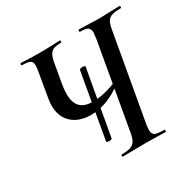

<svg xmlns="http://www.w3.org/2000/svg" viewBox="-142 -766 908 908"><g transform="rotate(-30 312.0 -312.5)"><path d="M324 -463Q330 -463 335 -461.5Q340 -460 339 -458L275 -100Q275 -99 270 -97.5Q265 -96 259 -96Q254 -96 249.5 -97.5Q245 -99 245 -100L308 -458Q309 -460 314 -461.5Q319 -463 324 -463ZM280 -12Q312 -12 328.5 -18Q345 -24 353.5 -38.5Q362 -53 367 -83L448 -544Q452 -572 452 -577Q452 -598 440.5 -605.5Q429 -613 398 -613Q395 -613 395 -619Q395 -625 398 -625L443 -624Q483 -622 507 -622Q533 -622 573 -624L620 -625Q624 -625 624 -619Q624 -613 620 -613Q587 -613 570.5 -607Q554 -601 546 -586.5Q538 -572 533 -541L451 -78Q448 -59 448 -47Q448 -25 461 -18.5Q474 -12 511 -12Q515 -12 515 -6Q515 0 511 0Q481 0 464 -1L401 -2L328 -1Q310 0 280 0Q276 0 276 -6Q276 -12 280 -12ZM107 -377Q107 -393 110 -411L133 -546Q137 -565 137 -580Q137 -600 125 -606.5Q113 -613 82 -613Q78 -613 78 -619Q78 -625 82 -625Q99 -625 108 -624Q138 -622 184 -622Q224 -622 264 -624Q276 -625 294 -625Q298 -625 298 -619Q298 -613 294 -613Q266 -613 252 -606.5Q238 -600 230.5 -585Q223 -570 218 -539L201 -441Q196 -417 196 -389Q196 -342 218 -319Q240 -296 285 -296Q350 -296 426 -329L433 -319Q382 -280 337 -263Q292 -246 248 -246Q183 -246 145 -281Q107 -316 107 -377Z"/></g></svg>

Font: Cormorant Garamond SemiBold
Style: Italic
Weight: 600
Italic angle: -10°
Designer: Christian Thalmann (Catharsis Fonts)
Foundry: Catharsis Fonts
Version: Version 4.000